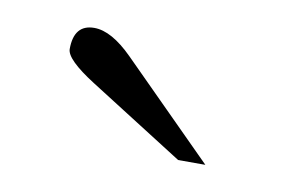

<svg xmlns="http://www.w3.org/2000/svg" viewBox="-34 -668 408 258"><g transform="rotate(10 170.0 -538.5)"><path d="M256.8 -460.4H219.7L90.3 -542.5Q50.3 -567.9 50.3 -582Q50.3 -615.7 78.1 -615.7Q101.6 -615.7 130.9 -586.4Z"/></g></svg>

Font: Scheherazade New
Style: Regular
Weight: 400
Designer: SIL International
Foundry: SIL International
Version: Version 4.000